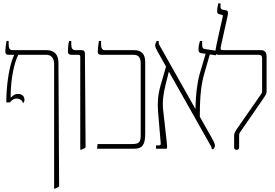

<svg xmlns="http://www.w3.org/2000/svg" viewBox="-20 -893 1653 1153"><path d="M118 -273C124 -279 127 -286 127 -293C127 -315 113 -329 88 -329C69 -329 60 -321 44 -306V-313C44 -424 67 -521 90 -564H258C284 -564 305 -547 305 -509V240H310C320 236 329 232 335 226L331 -516C331 -565 306 -592 259 -592H54C39 -592 32 -603 32 -627V-647H19C15 -625 12 -597 12 -585C12 -571 16 -564 31 -564H65V-563C30 -490 18 -359 18 -283V-278H39C51 -291 60 -301 81 -301C100 -301 116 -288 118 -273Z M462 6H468C480 2 488 -2 494 -8L490 -571C490 -584 485 -592 470 -592H431C416 -592 408 -603 408 -627V-647H395C391 -635 388 -606 388 -582C388 -570 395 -564 409 -564H450C460 -564 462 -560 462 -550Z M563 0H786C830 0 852 -18 852 -88V-520C852 -569 830 -592 783 -592H609C594 -592 587 -603 587 -627V-647H574C570 -625 567 -597 567 -585C567 -571 571 -564 586 -564H782C808 -564 825 -551 825 -513V-82C825 -40 817 -28 772 -28H566Z M917 0H981C985 -10 984 -12 981 -43L960 -230C954 -279 961 -330 973 -379L994 -463L1239 -29C1246 -16 1252 -9 1252 3H1261C1266 -3 1271 -11 1271 -18C1271 -31 1261 -48 1250 -68L1180 -192C1180 -334 1190 -392 1209 -459L1240 -566L1276 -561C1279 -566 1281 -571 1281 -579C1281 -585 1276 -589 1267 -590L1214 -598C1198 -600 1194 -604 1194 -629V-647H1181C1175 -628 1172 -612 1172 -595C1172 -581 1177 -575 1192 -573L1215 -570L1182 -459C1166 -406 1155 -328 1154 -238L943 -612C938 -622 933 -627 933 -638V-647H921C916 -638 912 -629 912 -621C912 -611 916 -602 925 -586L977 -493L944 -379C928 -323 925 -272 929 -225L945 -35C946 -23 944 -20 933 -20H917Z M1401 7C1411 7 1416 1 1416 -7V-80C1416 -93 1421 -98 1430 -111L1562 -302C1572 -317 1581 -329 1581 -341V-551C1581 -569 1578 -592 1546 -592H1318C1304 -592 1303 -598 1306 -613L1347 -798C1352 -822 1349 -829 1337 -831L1320 -834C1302 -837 1304 -850 1304 -862V-873H1291C1289 -865 1284 -841 1284 -826C1284 -813 1288 -810 1299 -807L1312 -804C1319 -802 1319 -799 1318 -794C1313 -770 1273 -602 1273 -580C1273 -566 1284 -564 1293 -564H1535C1547 -564 1554 -557 1554 -545V-345C1554 -336 1551 -332 1544 -322L1409 -128C1396 -109 1386 -95 1386 -80V-7C1386 1 1392 7 1401 7Z"/></svg>

Font: Noto Serif Hebrew ExtraCondensed Thin
Style: Regular
Weight: 100
Width: 2
Designer: Monotype Design Team
Foundry: Monotype Imaging Inc.
Version: Version 2.004